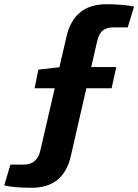

<svg xmlns="http://www.w3.org/2000/svg" viewBox="-118 -722 652 905"><path d="M484 -593H420Q386 -593 367.5 -579Q349 -565 340 -528L312 -406H430L408 -306H289L216 13Q182 163 32 163Q-53 163 -98 152L-69 54H-8Q57 54 72 -12L140 -306H45L63 -394L162 -405L196 -552Q232 -702 383 -702Q462 -702 514 -691Z"/></svg>

Font: Ezarion
Style: Bold Italic
Weight: 700
Italic angle: -8°
Designer: Natanael Gama
Version: Version 1.001;PS 001.001;hotconv 1.0.70;makeotf.lib2.5.58329